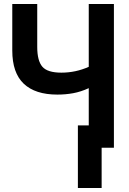

<svg xmlns="http://www.w3.org/2000/svg" viewBox="-20 -734 640 954"><path d="M367 200V-111H421V-296Q382 -278 344 -271Q306 -264 265 -264Q155 -264 98 -318Q41 -372 41 -483V-714H165V-501Q165 -432 190.5 -402.5Q216 -373 285 -373Q356 -373 421 -402V-714H546V0H485V200Z"/></svg>

Font: Noto Sans Mono SemiBold
Style: Regular
Weight: 600
Designer: Monotype Design Team
Foundry: Monotype Imaging Inc.
Version: Version 2.014; ttfautohint (v1.8.4.7-5d5b)